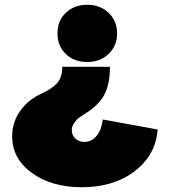

<svg xmlns="http://www.w3.org/2000/svg" viewBox="-20 -540 711 805"><path d="M241 -260H441Q441 -189 418.5 -145Q396 -101 341 -66Q322 -54 312.5 -47.5Q303 -41 292 -26Q281 -11 281 5Q281 27 296 41Q311 55 334 55Q365 55 385.5 29Q406 3 411 -39L641 3Q633 110 545 177.5Q457 245 323 245Q196 245 113.5 185Q31 125 31 31Q31 -27 64 -74Q97 -121 151 -146Q197 -167 219 -191Q241 -215 241 -260ZM471 -400Q471 -348 435.5 -314Q400 -280 346 -280Q291 -280 256 -313.5Q221 -347 221 -400Q221 -453 256 -486.5Q291 -520 346 -520Q400 -520 435.5 -486Q471 -452 471 -400Z"/></svg>

Font: Metropolitano Black
Style: Regular
Weight: 900
Designer: Fonts by Alex Slobzheninov & Chris M. Simpson / Changes by Cristiano Sobral
Foundry: Fonts by Alex Slobzheninov & Chris M. Simpson / Changes by Cristiano Sobral
Version: Version 1.00;August 30, 2020;FontCreator 13.0.0.2681 64-bit